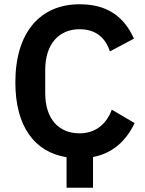

<svg xmlns="http://www.w3.org/2000/svg" viewBox="-20 -730 682 900"><path d="M292 150H416V6C506 -11 570 -67 611 -153L504 -216C481 -153 432 -105 353 -105C255 -105 192 -173 192 -293V-403C192 -522 255 -593 353 -593C431 -593 475 -551 495 -489L608 -549C559 -657 478 -710 353 -710C169 -710 52 -579 52 -344C52 -136 143 -17 292 7Z"/></svg>

Font: Braiins Sans SemiBold
Style: Regular
Weight: 600
Designer: Mike Abbink, Paul van der Laan, Pieter van Rosmalen, Jiri Chlebus, Lubos Buracinsky
Foundry: Bold Monday, Sudetype
Version: Version 1.000;hotconv 1.0.109;makeotfexe 2.5.65596